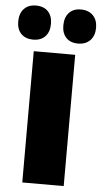

<svg xmlns="http://www.w3.org/2000/svg" viewBox="-93 -915 523 988"><g transform="rotate(5 169.0 -421.5)"><path d="M61 -643H275V35H61ZM52 -702Q13 -702 -9.5 -725Q-32 -748 -32 -788Q-32 -830 -9.5 -854Q13 -878 52 -878Q93 -878 115 -854.5Q137 -831 137 -791Q137 -749 114.5 -725.5Q92 -702 52 -702ZM284 -702Q245 -702 223 -725Q201 -748 201 -788Q201 -830 223 -854Q245 -878 284 -878Q324 -878 347 -854.5Q370 -831 370 -791Q370 -750 347 -726Q324 -702 284 -702Z"/></g></svg>

Font: Lalezar
Style: Bold
Weight: 700
Designer: Borna Izadpanah
Foundry: Borna Izadpanah
Version: Version 1.003;January 24, 2021;FontCreator 13.0.0.2683 64-bi